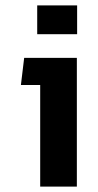

<svg xmlns="http://www.w3.org/2000/svg" viewBox="-20 -687 361 707"><path d="M117 -561H264V-667H117ZM128 0H263V-474H69L57 -374H128Z"/></svg>

Font: Kanit Medium
Style: Regular
Weight: 500
Designer: Katatrad Team
Foundry: CadsonDemak
Version: Version 1.000;PS 001.000;hotconv 1.0.88;makeotf.lib2.5.64775